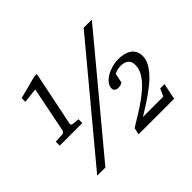

<svg xmlns="http://www.w3.org/2000/svg" viewBox="-147 -937 1174 1174"><g transform="rotate(-45 439.5 -350.5)"><path d="M206.1 -346.2Q203.1 -329.1 220.2 -329.1L263.2 -325.2V-292H67.9V-326.2L123 -329.1Q133.8 -329.1 138.7 -333.5Q143.6 -337.9 146 -346.2L205.1 -641.1L108.9 -629.9V-662.1L257.8 -701.2H278.8ZM170.9 0H100.1L681.2 -698.2H752ZM814.9 -320.8Q814.9 -293 801 -266.1Q787.1 -239.3 764.9 -214.1Q742.7 -189 714.1 -166.3Q685.5 -143.6 656.5 -123.3Q627.4 -103 599.9 -86.2Q572.3 -69.3 551.8 -56.2H728L750 -105H787.1L765.1 0H458L467.8 -43.9Q489.3 -58.1 518.3 -75.2Q547.4 -92.3 577.9 -112.5Q608.4 -132.8 638.2 -155.8Q668 -178.7 691.7 -203.9Q715.3 -229 729.7 -256.6Q744.1 -284.2 744.1 -314Q744.1 -345.7 725.3 -359.9Q706.5 -374 675.8 -374Q655.3 -374 640.4 -368.7Q625.5 -363.3 621.1 -360.8L607.9 -298.8Q604 -295.4 598.6 -293.5Q594.2 -291 587.9 -289.6Q581.5 -288.1 573.2 -288.1Q569.3 -288.1 563.5 -288.8Q557.6 -289.6 552.2 -292.5Q546.9 -295.4 543 -301Q539.1 -306.6 539.1 -315.9Q539.1 -334.5 552.2 -352.1Q565.4 -369.6 587.4 -383.1Q609.4 -396.5 637.7 -404.8Q666 -413.1 695.8 -413.1Q719.2 -413.1 740.7 -408.2Q762.2 -403.3 778.6 -392.6Q794.9 -381.8 804.9 -364Q814.9 -346.2 814.9 -320.8Z"/></g></svg>

Font: Charis SIL
Style: Italic
Weight: 400
Italic angle: -11°
Foundry: SIL International
Version: Version 4.112